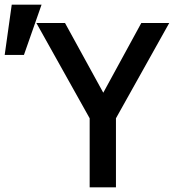

<svg xmlns="http://www.w3.org/2000/svg" viewBox="-138 -798 758 818"><path d="M244 0H356V-294L583 -700H464L302 -403L139 -700H17L244 -294ZM39 -778H-88L-118 -564H-36Z"/></svg>

Font: CommitMono
Style: 600Regular
Weight: 600
Monospace: yes
Designer: Eigil Nikolajsen
Foundry: Eigil Nikolajsen
Version: Version 1.143